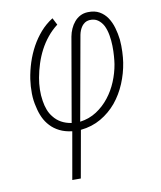

<svg xmlns="http://www.w3.org/2000/svg" viewBox="-85 -597 757 900"><g transform="rotate(-10 293.5 -147.5)"><path d="M225.6 8.8 186 233.9H226.6L266.6 9.3Q320.3 3.9 363.3 -21Q406.2 -45.9 438 -84Q469.2 -122.1 489 -169.4Q508.8 -216.8 516.6 -267.1Q520 -289.1 521.2 -317.4Q522.5 -345.7 520 -375.5Q516.6 -404.8 508.5 -432.6Q500.5 -460.4 485.8 -482.4Q471.2 -503.9 449 -516.6Q426.8 -529.3 394.5 -528.3Q374 -527.8 357.7 -519.3Q341.3 -510.7 329.6 -496.6Q317.9 -482.9 310.1 -465.3Q302.2 -447.8 298.8 -429.2L229.5 -29.8Q201.7 -34.2 180.9 -45.9Q160.2 -57.6 146.5 -75.2Q132.8 -91.3 125 -111.8Q117.2 -132.3 113.8 -155.3Q109.4 -181.6 110.1 -210Q110.8 -238.3 115.7 -265.1Q121.6 -297.9 132.1 -330.6Q142.6 -363.3 158.2 -393.1Q173.8 -422.9 195.1 -449Q216.3 -475.1 243.2 -495.6L226.1 -528.8Q192.9 -507.8 167.7 -479Q142.6 -450.2 124 -416.5Q105 -381.8 92.5 -343.3Q80.1 -304.7 74.2 -266.1Q69.3 -231.9 69.8 -197.5Q70.3 -163.1 78.6 -131.8Q84 -105.5 95 -81.8Q106 -58.1 123.5 -39.6Q141.1 -20.5 166.5 -7.8Q191.9 4.9 225.6 8.8ZM270 -28.8 341.8 -429.7Q343.8 -439.9 347.9 -450.2Q352.1 -460.4 358.4 -469.2Q364.7 -477.5 373.3 -483.2Q381.8 -488.8 393.6 -490.2Q418.5 -492.2 434.8 -480.7Q451.2 -469.2 461.4 -449.7Q471.2 -429.2 475.6 -403.8Q480 -378.4 480.5 -353Q481 -327.1 479.2 -304.4Q477.5 -281.7 475.1 -266.6Q468.3 -225.6 451.7 -185.5Q435.1 -145.5 409.7 -113.3Q383.8 -80.1 348.9 -57.4Q314 -34.7 270 -28.8Z"/></g></svg>

Font: Roboto Mono ExtraLight
Style: Italic
Weight: 250
Italic angle: -10°
Monospace: yes
Designer: Google
Version: Version 3.000